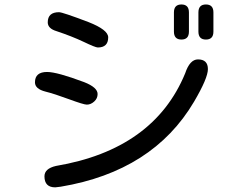

<svg xmlns="http://www.w3.org/2000/svg" viewBox="-20 -804 1040 850"><path d="M176.8 -23.4Q176.8 -57.6 227.5 -69.3Q661.1 -142.6 799.8 -479.5Q820.3 -541 856.4 -541Q900.4 -541 900.4 -498Q900.4 -458 838.9 -353.5Q657.2 -45.9 249 22.5L224.6 25.4Q176.8 25.4 176.8 -23.4ZM188.5 -485.4Q232.4 -485.4 352.5 -440.4Q412.1 -417 412.1 -387.7Q412.1 -368.2 397 -354.5Q381.8 -340.8 364.3 -340.8Q350.6 -340.8 284.2 -365.2Q220.7 -388.7 181.6 -398.4Q134.8 -410.2 134.8 -439.5Q134.8 -485.4 188.5 -485.4ZM241.2 -750Q256.8 -750 372.1 -706.1Q459 -671.9 459 -638.7Q459 -593.8 413.1 -593.8Q402.3 -593.8 349.6 -619.1Q297.9 -643.6 230.5 -666Q191.4 -677.7 191.4 -705.1Q191.4 -750 241.2 -750ZM750 -749Q750 -784.2 783.2 -784.2Q816.4 -784.2 816.4 -749V-664.1Q816.4 -628.9 783.2 -628.9Q750 -628.9 750 -664.1ZM858.4 -749Q858.4 -784.2 891.6 -784.2Q924.8 -784.2 924.8 -749V-664.1Q924.8 -628.9 891.6 -628.9Q858.4 -628.9 858.4 -664.1Z"/></svg>

Font: jf-openhuninn-2.0
Style: Regular
Weight: 400
Designer: [Kosugi Maru]
Designed by MOTOYA      

[Varela Round]
Joe Prince (Latin component); Avraham Cornfeld (Hebrew component)
Foundry: justfont CO.,LTD.
Version: 2.0